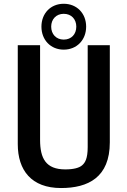

<svg xmlns="http://www.w3.org/2000/svg" viewBox="-20 -964 660 994"><path d="M296 9.5C436.5 9.5 548.5 -46 548.5 -227V-730H434V-202.5C434 -143 420.5 -121.5 405.5 -108.5C390.5 -95 361 -87 318 -87C217 -87 187.5 -144.5 187.5 -240V-730H72V-218C72 -82.5 142.5 9.5 296 9.5ZM194.5 -826C194.5 -757.5 242 -707 310 -707C378 -707 426 -757.5 426 -826C426 -894.5 378 -944.5 310 -944.5C242 -944.5 194.5 -894.5 194.5 -826ZM245 -826C245 -864 270.5 -892.5 310 -892.5C350 -892.5 375 -864 375 -826C375 -787.5 350 -759 310 -759C270.5 -759 245 -787.5 245 -826Z"/></svg>

Font: Monaspace Argon Medium
Style: Regular
Weight: 500
Designer: Riley Cran & the Lettermatic Team
Foundry: Lettermatic
Version: Version 1.000 (Monaspace Argon)